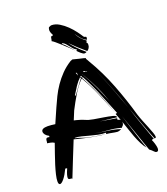

<svg xmlns="http://www.w3.org/2000/svg" viewBox="-183 -1111 1140 1309"><g transform="rotate(-20 387.0 -456.5)"><path d="M556 -163 550 -166Q508 -177 461 -180Q414 -183 365 -193Q413 -183 459 -177.5Q505 -172 550 -157Q536 -148 520 -148Q501 -150 482.5 -154Q464 -158 443 -160Q443 -166 446 -169Q417 -169 388.5 -175Q360 -181 333 -188.5Q306 -196 280.5 -202.5Q255 -209 233 -209Q233 -206 232 -206Q258 -201 281 -192Q304 -183 333 -178Q361 -171 387.5 -168Q414 -165 440 -160Q398 -164 354.5 -172Q311 -180 269 -190L222 -202Q197 -138 171.5 -76.5Q146 -15 122 48Q120 44 115.5 43.5Q111 43 106.5 43Q102 43 98 40.5Q94 38 94 30Q94 22 98 7.5Q102 -7 113 -31Q111 -33 106.5 -33.5Q102 -34 100 -34Q80 8 61.5 30.5Q43 53 32 53Q20 53 20 30Q20 11 27 -18.5Q34 -48 44.5 -82Q55 -116 68 -152.5Q81 -189 93 -224Q82 -231 69.5 -234Q57 -237 42 -239Q45 -243 45 -249Q45 -255 46 -261Q47 -267 50 -271Q53 -275 61 -275Q63 -275 73 -273V-282Q57 -290 48.5 -301Q40 -312 40 -323Q40 -347 86 -347Q99 -347 112.5 -345.5Q126 -344 140 -342L186 -447Q201 -481 218.5 -517Q236 -553 260 -588Q284 -623 314.5 -654.5Q345 -686 385 -711L400 -717Q428 -710 445.5 -705.5Q463 -701 474 -699Q484 -695 490 -694H489L490 -691Q490 -690 489 -689L501 -668Q566 -559 611 -442Q656 -325 688 -212Q696 -187 707.5 -158.5Q719 -130 729.5 -104.5Q740 -79 747 -58.5Q754 -38 754 -29Q754 -22 751 -20.5Q748 -19 743 -19Q717 -84 694 -147Q671 -209 649 -272Q669 -209 691 -147Q714 -84 737 -19H730Q724 -19 722 -13Q724 -11 727 -2.5Q730 6 733 15.5Q736 25 738 35Q740 45 740 50Q740 72 727 72Q720 72 716 69Q712 66 707 61L697 51Q691 45 682 39L586 -237Q607 -172 627.5 -107Q648 -42 670 21Q654 2 640.5 -25Q627 -52 615.5 -82Q604 -112 594 -143.5Q584 -175 574 -203Q574 -201 574.5 -199.5Q575 -198 575 -196Q575 -180 565 -172ZM550 -267Q552 -267 556 -268.5Q560 -270 562 -270Q529 -353 496.5 -431Q464 -509 425 -581L419 -575L434 -548Q469 -484 497 -416Q525 -348 550 -276Q521 -354 487.5 -431.5Q454 -509 416 -572L412 -570Q378 -535 348.5 -486Q319 -437 293 -386L267 -323L284 -319Q299 -315 313.5 -310.5Q328 -306 339 -301Q361 -290 397 -284Q433 -278 467.5 -272.5Q502 -267 527.5 -260.5Q553 -254 553 -242L431 -256Q442 -254 458 -251.5Q474 -249 490.5 -246Q507 -243 523 -240.5Q539 -238 550 -236Q550 -233 549.5 -230.5Q549 -228 549 -226Q549 -224 551.5 -223.5Q554 -223 557.5 -222.5Q561 -222 564 -220Q567 -219 570 -214ZM333 -481Q335 -481 334.5 -478.5Q334 -476 335 -476Q337 -476 347 -490Q357 -504 370 -522Q383 -540 395 -556Q407 -572 412 -577L407 -584Q386 -564 368 -537Q350 -510 333 -481ZM434 -589Q466 -535 493 -476Q519 -418 542 -360Q523 -418 496 -476Q468 -535 435 -589ZM587 -439Q618 -359 648 -276Q620 -357 589 -436Q560 -514 522 -593Q558 -517 587 -439ZM440 -611Q453 -608 458 -605Q463 -602 465 -602L466 -605Q467 -605 462 -606Q457 -607 454 -608L456 -612L444 -616ZM391 -621 399 -600 398 -621Q396 -621 393.5 -622Q391 -623 389 -623ZM417 -592 410 -587 416 -579 422 -585ZM431 -594H432L427 -601V-600ZM315 -906Q317 -915 323 -915Q324 -915 328 -913L332 -923Q326 -931 323 -941Q320 -951 320 -959Q321 -964 322 -969.5Q323 -975 326 -978Q329 -979 335 -982Q341 -985 346 -985Q374 -985 402 -968Q430 -951 454 -927.5Q478 -904 496.5 -879Q515 -854 524 -839Q527 -833 535 -832Q543 -831 543 -825Q543 -817 539 -809Q517 -820 502.5 -836.5Q488 -853 474 -876Q485 -852 502 -834Q519 -816 536 -805Q534 -801 532.5 -797.5Q531 -794 530 -789Q535 -789 536 -784.5Q537 -780 537 -775Q537 -762 530.5 -751.5Q524 -741 516 -736L512 -739Q482 -764 459 -785.5Q436 -807 411 -832Q428 -809 452.5 -784Q477 -759 509 -732Q501 -727 493 -727Q488 -727 481.5 -731Q475 -735 468.5 -740.5Q462 -746 456 -752L446 -762L453 -770Q439 -777 429 -788Q419 -799 411 -810Q403 -821 394 -830.5Q385 -840 373 -845Q373 -843 369 -841Q389 -826 405 -806Q421 -787 441 -766Q427 -780 408 -798Q387 -818 367 -836Q347 -854 331.5 -867Q316 -880 310 -882Q312 -887 313 -893.5Q314 -900 315 -906ZM445 -763Q443 -764 441 -766Q443 -764 445 -763Z"/></g></svg>

Font: Finger Paint
Style: Regular
Weight: 400
Designer: Ralph du Carrois
Foundry: Ralph du Carrois
Version: Version 1.001